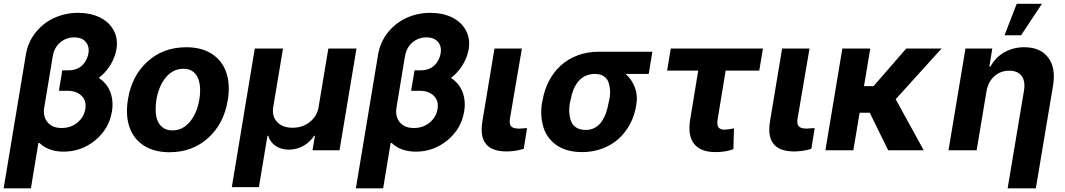

<svg xmlns="http://www.w3.org/2000/svg" viewBox="-38 -806 5715 1030"><path d="M381.7 -737.2Q445.3 -737.2 495.2 -713.8Q545.1 -690.3 570.7 -645.2Q596.2 -600.1 586.6 -541.9Q579.5 -499.3 554.9 -458.5Q530.2 -417.6 491.8 -387.8Q535.5 -359.7 553.6 -312.5Q571.7 -265.3 562.5 -208.1Q546.9 -114 472.7 -53.3Q398.4 7.5 303.6 7.5Q221.2 7.5 172.9 -39.8L168 -37.6L184.3 -137.8L127.8 204.5H-18.5L100.9 -513.8Q112.2 -580.6 153.4 -632.1Q194.6 -683.6 254.1 -710.4Q313.6 -737.2 381.7 -737.2ZM294.7 -420.5 296.2 -428.6H328.1Q353.3 -428.6 373.6 -436.8Q393.8 -445 406.2 -458.6Q418.7 -472.3 426 -487.2Q433.2 -502.1 436.1 -518.1Q442.8 -556.5 422.2 -581Q401.6 -605.5 360.4 -605.5Q317.1 -605.5 285.2 -578.5Q253.2 -551.5 245 -504.6L198.5 -224.1Q192.8 -179.3 217.9 -149.3Q242.9 -119.3 292.6 -119.3Q342 -119.3 377.3 -148.4Q412.6 -177.6 419.7 -220.9Q426.8 -265.6 399.3 -292.3Q371.8 -318.9 324.6 -318.9H278.1L280.5 -333.1H280.2L291.9 -402Z M871.4 10.7Q789.4 10.7 733.8 -24.9Q678.3 -60.4 656.4 -124.6Q634.6 -188.9 648.4 -273.1Q668.7 -399.5 753.4 -476Q838.1 -552.6 960.9 -552.6Q1043 -552.6 1098.4 -517Q1153.8 -481.5 1175.8 -417.3Q1197.8 -353 1183.9 -268.5Q1163.4 -142.4 1078.7 -65.9Q994 10.7 871.4 10.7ZM886.7 -106.5Q942.5 -106.5 980.8 -152.9Q1019.2 -199.2 1031.6 -273.8Q1043.3 -347.3 1021.5 -392.2Q999.6 -437.1 945.7 -437.1Q889.9 -437.1 851.4 -390.4Q812.9 -343.8 800.8 -269.2Q794 -221.6 799.7 -185.4Q805.4 -149.1 827.9 -127.8Q850.5 -106.5 886.7 -106.5Z M1205.6 197.8 1328.8 -545.5H1480.1L1427.9 -232.2Q1419.7 -182.9 1448.5 -151.8Q1477.3 -120.7 1531.2 -120.7Q1585.6 -120.7 1624.3 -151.8Q1663 -182.9 1671.2 -232.2L1723.4 -545.5H1874.3L1783.4 0H1638.5L1651.6 -77.4H1647.4Q1624.6 -42.6 1588.6 -22.9Q1552.6 -3.2 1511 -3.2Q1470.9 -3.2 1441.2 -22.9Q1411.6 -42.6 1400.9 -77.4H1396.7L1350.9 197.8Z M2271.3 -737.2Q2334.9 -737.2 2384.8 -713.8Q2434.7 -690.3 2460.2 -645.2Q2485.8 -600.1 2476.2 -541.9Q2469.1 -499.3 2444.4 -458.5Q2419.7 -417.6 2381.4 -387.8Q2425.1 -359.7 2443.2 -312.5Q2461.3 -265.3 2452.1 -208.1Q2436.4 -114 2362.2 -53.3Q2288 7.5 2193.2 7.5Q2110.8 7.5 2062.5 -39.8L2057.5 -37.6L2073.9 -137.8L2017.4 204.5H1871.1L1990.4 -513.8Q2001.8 -580.6 2043 -632.1Q2084.2 -683.6 2143.6 -710.4Q2203.1 -737.2 2271.3 -737.2ZM2184.3 -420.5 2185.7 -428.6H2217.7Q2242.9 -428.6 2263.1 -436.8Q2283.4 -445 2295.8 -458.6Q2308.2 -472.3 2315.5 -487.2Q2322.8 -502.1 2325.6 -518.1Q2332.4 -556.5 2311.8 -581Q2291.2 -605.5 2250 -605.5Q2206.7 -605.5 2174.7 -578.5Q2142.8 -551.5 2134.6 -504.6L2088.1 -224.1Q2082.4 -179.3 2107.4 -149.3Q2132.5 -119.3 2182.2 -119.3Q2231.5 -119.3 2266.9 -148.4Q2302.2 -177.6 2309.3 -220.9Q2316.4 -265.6 2288.9 -292.3Q2261.4 -318.9 2214.1 -318.9H2167.6L2170.1 -333.1H2169.7L2181.5 -402Z M2614.7 -545.5H2761.7L2697.8 -170.8Q2692.8 -139.6 2704.5 -127.8Q2716.3 -116.1 2746.1 -116.1Q2758.2 -116.1 2789.4 -119L2771.7 -7.8Q2727.3 6.4 2679 6.4Q2524.1 6.4 2549.4 -152.7Z M2870.4 -258.5 2873.2 -269.9Q2882.5 -325.3 2907.3 -372.3Q2932.2 -419.4 2970 -454.2Q3007.8 -489 3060 -508.7Q3112.2 -528.4 3172.9 -528.4H3461.6L3442.1 -409.4H3318.2Q3351.6 -379.6 3367.7 -337.4Q3383.9 -295.1 3376.1 -248.6L3374.6 -238.6Q3366.1 -186.1 3342 -140.8Q3317.8 -95.5 3281.1 -62Q3244.3 -28.4 3193.7 -9.2Q3143.1 9.9 3084.9 9.9Q3044 9.9 3009.6 0.7Q2975.1 -8.5 2949.9 -25.7Q2924.7 -43 2906.1 -67.1Q2887.4 -91.3 2878 -121.1Q2868.6 -150.9 2866.1 -185.7Q2863.6 -220.5 2870.4 -258.5ZM3023.1 -269.9 3020.2 -258.5Q3014.2 -227.6 3016.3 -200.3Q3018.5 -172.9 3026.8 -152.7Q3035.2 -132.5 3054.9 -120.7Q3074.6 -109 3104.4 -109Q3131.4 -109 3152.9 -120.6Q3174.4 -132.1 3188.9 -153.1Q3203.5 -174 3212.9 -200.1Q3222.3 -226.2 3227.6 -258.5L3230.5 -269.9Q3236.2 -298.3 3234.4 -323.5Q3232.6 -348.7 3225 -367.9Q3217.3 -387.1 3199 -398.3Q3180.8 -409.4 3153.4 -409.4Q3125 -409.4 3101.9 -398.4Q3078.8 -387.4 3063.2 -367.7Q3047.6 -348 3037.8 -323.7Q3028.1 -299.4 3023.1 -269.9Z M4054.7 -545.5 4035.2 -427.2H3854.8L3811.8 -165.5Q3806.8 -134.9 3816.4 -122.7Q3826 -110.4 3849.1 -110.4Q3866.1 -110.4 3899.5 -117.5L3896.3 -5.7Q3855.1 9.9 3799.7 9.9Q3720.5 9.9 3685.4 -34.3Q3650.2 -78.5 3664.8 -166.2L3707.7 -427.2H3540.8L3560.4 -545.5Z M4157.7 -545.5H4304.7L4240.8 -170.8Q4235.8 -139.6 4247.5 -127.8Q4259.2 -116.1 4289.1 -116.1Q4301.1 -116.1 4332.4 -119L4314.6 -7.8Q4270.2 6.4 4221.9 6.4Q4067.1 6.4 4092.3 -152.7Z M4630.7 -545.5 4596.9 -343.8H4648.1L4823.5 -545.5H5013.1L4767 -273.8L4917.3 0H4726.6L4627.8 -201.3H4573.5L4539.8 0H4389.9L4480.8 -545.5Z M5253.9 -315.3 5201.3 0H5050.4L5141.3 -545.5H5285.2L5269.5 -449.2H5275.6Q5301.8 -497.9 5349.4 -525.2Q5397 -552.6 5457 -552.6Q5543 -552.6 5584.9 -497.5Q5626.8 -442.5 5611.2 -347.3L5518.8 204.5H5367.5L5455.3 -320.3Q5463.4 -370.4 5442.6 -398.6Q5421.9 -426.8 5376.1 -426.8Q5329.5 -426.8 5296.2 -397Q5262.8 -367.2 5253.9 -315.3ZM5350.9 -616.8 5416.2 -785.5H5551.5L5439.6 -616.8Z"/></svg>

Font: Karasuma Gothic
Style: Bold Italic
Weight: 700
Italic angle: 9.39998°
Designer: Rasmus Andersson / Ryoko Nishizuka
Foundry: Genbu
Version: Version 1.00